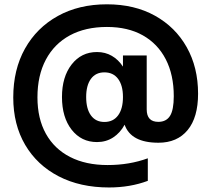

<svg xmlns="http://www.w3.org/2000/svg" viewBox="-20 -710 956 869"><path d="M644 -459V-215Q644 -158.5 696.5 -158.5Q732.5 -158.5 749.5 -185.5Q766.5 -212.5 766.5 -274.5Q766.5 -371.5 730.2 -441.8Q694 -512 626.5 -550Q559 -588 464 -588Q366.5 -588 296 -549.8Q225.5 -511.5 187.5 -440Q149.5 -368.5 149.5 -269.5Q149.5 -173 187.8 -104.5Q226 -36 297.2 0.5Q368.5 37 467 37Q565.5 37 649 6.5V108.5Q569 138.5 473.5 138.5Q343 138.5 245.5 88Q148 37.5 94 -54.2Q40 -146 40 -269Q40 -395 93 -489.8Q146 -584.5 241.5 -637.5Q337 -690.5 464 -690.5Q588.5 -690.5 681.2 -639Q774 -587.5 825.2 -496.2Q876.5 -405 876.5 -286Q876.5 -178.5 829.2 -121.2Q782 -64 697 -64Q573 -64 544 -145.5Q524 -108.5 492 -87.8Q460 -67 419 -67Q348 -67 304.2 -123Q260.5 -179 260.5 -271Q260.5 -362 304.2 -418.2Q348 -474.5 419 -474.5Q456.5 -474.5 486.2 -457.2Q516 -440 536.5 -408.5V-459ZM370 -271Q370 -217.5 391.5 -187.8Q413 -158 452.5 -158Q492.5 -158 514.5 -187.8Q536.5 -217.5 536.5 -271Q536.5 -323.5 514.5 -353Q492.5 -382.5 452.5 -382.5Q413 -382.5 391.5 -353Q370 -323.5 370 -271Z"/></svg>

Font: Overused Grotesk SemiBold
Style: Regular
Weight: 610
Version: Version 0.004